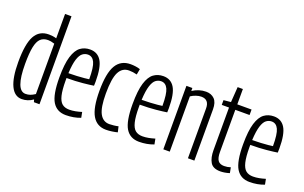

<svg xmlns="http://www.w3.org/2000/svg" viewBox="-87 -1124 2400 1518"><g transform="rotate(20 1113.5 -365.0)"><path d="M254 0 248 -21Q205 10 154 10Q93 10 61 -57.5Q29 -125 29 -256Q29 -409 66 -476.5Q103 -544 183 -544Q198 -544 214 -542Q230 -540 247 -535V-740H301V0ZM247 -66V-490Q228 -496 215.5 -498Q203 -500 192 -500Q153 -500 129.5 -477.5Q106 -455 95.5 -403Q85 -351 85 -261Q85 -39 168 -39Q189 -39 206.5 -45Q224 -51 247 -66Z M525 10Q449 10 412.5 -49.5Q376 -109 376 -253Q376 -367 395.5 -430Q415 -493 449.5 -518.5Q484 -544 531 -544Q594 -544 625.5 -492Q657 -440 657 -320Q657 -314 656.5 -302Q656 -290 656 -285Q625 -280 565.5 -274Q506 -268 431 -268Q431 -259 431 -247Q431 -168 442 -122.5Q453 -77 476 -58.5Q499 -40 536 -40Q561 -40 587 -45Q613 -50 639 -58L648 -12Q591 10 525 10ZM432 -309Q468 -309 503 -311Q538 -313 565 -315.5Q592 -318 603 -320Q603 -421 584.5 -460.5Q566 -500 528 -500Q504 -500 483.5 -485Q463 -470 449.5 -428.5Q436 -387 432 -309Z M710 -262Q710 -411 749.5 -477.5Q789 -544 871 -544Q891 -544 913 -541Q935 -538 952 -532L943 -484Q909 -493 876 -493Q820 -493 792.5 -440Q765 -387 765 -259Q765 -141 792.5 -91Q820 -41 873 -41Q889 -41 910.5 -43.5Q932 -46 948 -50L959 -3Q941 2 914 6Q887 10 863 10Q786 10 748 -54.5Q710 -119 710 -262Z M1141 10Q1065 10 1028.5 -49.5Q992 -109 992 -253Q992 -367 1011.5 -430Q1031 -493 1065.5 -518.5Q1100 -544 1147 -544Q1210 -544 1241.5 -492Q1273 -440 1273 -320Q1273 -314 1272.5 -302Q1272 -290 1272 -285Q1241 -280 1181.5 -274Q1122 -268 1047 -268Q1047 -259 1047 -247Q1047 -168 1058 -122.5Q1069 -77 1092 -58.5Q1115 -40 1152 -40Q1177 -40 1203 -45Q1229 -50 1255 -58L1264 -12Q1207 10 1141 10ZM1048 -309Q1084 -309 1119 -311Q1154 -313 1181 -315.5Q1208 -318 1219 -320Q1219 -421 1200.5 -460.5Q1182 -500 1144 -500Q1120 -500 1099.5 -485Q1079 -470 1065.5 -428.5Q1052 -387 1048 -309Z M1343 0V-534H1393V-509Q1419 -526 1447.5 -535Q1476 -544 1506 -544Q1550 -544 1577 -517Q1604 -490 1604 -431V0H1550V-419Q1550 -494 1484 -494Q1463 -494 1439.5 -486Q1416 -478 1397 -465V0Z M1825 10Q1763 10 1740.5 -28Q1718 -66 1718 -130V-488H1657V-528L1718 -534L1727 -663H1771V-534H1891V-488H1771V-134Q1771 -84 1787 -62Q1803 -40 1839 -40Q1867 -40 1893 -49L1902 -3Q1880 4 1860.5 7Q1841 10 1825 10Z M2071 10Q1995 10 1958.5 -49.5Q1922 -109 1922 -253Q1922 -367 1941.5 -430Q1961 -493 1995.5 -518.5Q2030 -544 2077 -544Q2140 -544 2171.5 -492Q2203 -440 2203 -320Q2203 -314 2202.5 -302Q2202 -290 2202 -285Q2171 -280 2111.5 -274Q2052 -268 1977 -268Q1977 -259 1977 -247Q1977 -168 1988 -122.5Q1999 -77 2022 -58.5Q2045 -40 2082 -40Q2107 -40 2133 -45Q2159 -50 2185 -58L2194 -12Q2137 10 2071 10ZM1978 -309Q2014 -309 2049 -311Q2084 -313 2111 -315.5Q2138 -318 2149 -320Q2149 -421 2130.5 -460.5Q2112 -500 2074 -500Q2050 -500 2029.5 -485Q2009 -470 1995.5 -428.5Q1982 -387 1978 -309Z"/></g></svg>

Font: Georama Condensed Light
Style: Regular
Weight: 300
Width: 3
Designer: Jean-Baptiste Levee
Foundry: Production Type
Version: Version 1.000